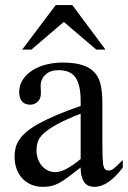

<svg xmlns="http://www.w3.org/2000/svg" viewBox="-20 -723 502 752"><path d="M393.1 -528.8 263.2 -703.1H198.2L66.9 -528.8H103L230 -637.2L356.9 -528.8ZM460.9 -66.9V-96.2Q446.8 -82 438.2 -74Q429.7 -65.9 424.1 -61.8Q418.5 -57.6 414.3 -56.4Q410.2 -55.2 405.8 -55.2Q396 -55.2 391.1 -60.8Q386.2 -66.4 383.8 -80.1Q382.8 -87.4 381.8 -108.2Q380.9 -128.9 380.9 -161.1V-319.8Q380.9 -356.4 375.5 -385.7Q370.1 -415 353.5 -435.5Q336.9 -456.1 306.2 -467Q275.4 -478 225.1 -478Q191.9 -478 161.1 -470.2Q130.4 -462.4 106.9 -447.5Q83.5 -432.6 69.3 -410.9Q55.2 -389.2 55.2 -361.8Q55.2 -338.4 66.4 -325.7Q77.6 -313 98.1 -313Q116.7 -313 128.9 -325.9Q141.1 -338.9 140.1 -360.8L139.2 -391.1Q140.6 -415 158.9 -431.6Q177.2 -448.2 209 -448.2Q231 -448.2 247.3 -441.9Q263.7 -435.5 274.4 -421.1Q285.2 -406.7 290.5 -383.5Q295.9 -360.4 295.9 -327.1V-308.1Q240.7 -289.1 200.2 -271.7Q159.7 -254.4 130.9 -238.3Q102.1 -222.2 83.7 -206.5Q65.4 -190.9 55.2 -175.3Q44.9 -159.7 41 -143.6Q37.1 -127.4 37.1 -109.9Q37.1 -83 45.2 -61Q53.2 -39.1 67.9 -23.7Q82.5 -8.3 102.8 0.2Q123 8.8 147.9 8.8Q166 8.8 179.9 5.9Q193.8 2.9 209.5 -5.1Q225.1 -13.2 245.1 -28.1Q265.1 -43 295.9 -66.9Q295.9 -44.9 300.3 -30.3Q304.7 -15.6 312 -6.8Q319.3 2 329.1 5.4Q338.9 8.8 350.1 8.8Q404.3 8.8 460.9 -66.9ZM295.9 -100.1Q264.2 -74.2 239 -61Q213.9 -47.9 193.8 -48.8Q179.2 -49.3 166.3 -55.9Q153.3 -62.5 143.8 -73.7Q134.3 -85 128.7 -100.3Q123 -115.7 123 -133.8Q123 -150.9 127.9 -167Q132.8 -183.1 150.6 -200Q168.5 -216.8 202.9 -235.8Q237.3 -254.9 295.9 -277.8Z"/></svg>

Font: Galatia SIL
Style: Regular
Weight: 400
Designer: Development by SIL's NRSI team
Version: Version 2.1